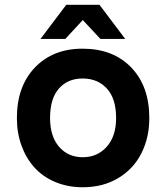

<svg xmlns="http://www.w3.org/2000/svg" viewBox="-20 -770 696 805"><path d="M397 -750 504.9 -606.9H400.9L327.1 -686L253.9 -606.9H149.9L257.8 -750ZM326.2 -565.9Q454.1 -565.9 530 -487.3Q606 -408.7 606 -274.9Q606 -192.9 572.8 -127.2Q539.6 -61.5 475.6 -23.2Q411.6 15.1 327.1 15.1Q263.7 15.1 211.2 -7.1Q158.7 -29.3 123.8 -68.4Q88.9 -107.4 69.8 -160.4Q50.8 -213.4 50.8 -274.9Q50.8 -408.2 126.5 -487.1Q202.1 -565.9 326.2 -565.9ZM326.2 -440.9Q264.2 -440.9 227.1 -398.9Q189.9 -356.9 189.9 -274.9Q189.9 -198.2 227.8 -154.5Q265.6 -110.8 327.1 -110.8Q388.2 -110.8 427.5 -154.8Q466.8 -198.7 466.8 -274.9Q466.8 -356.9 428 -398.9Q389.2 -440.9 326.2 -440.9Z"/></svg>

Font: Stilu SemiBold
Style: Regular
Weight: 600
Designer: Genilson Lima Santos
Foundry: Genilson Lima Santos
Version: Version 1.200;PS 001.200;hotconv 1.0.88;makeotf.lib2.5.64775